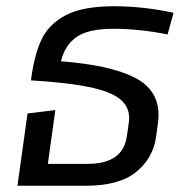

<svg xmlns="http://www.w3.org/2000/svg" viewBox="-20 -594 617 614"><path d="M175 -398Q330 -386 408.5 -347Q487 -308 487 -226Q487 -217 485 -199L479 -156Q470 -89 416 -44.5Q362 0 255 0H36L38 -16L68 -231L157 -242L133 -70H261Q374 -70 386 -160L392 -202Q393 -207 393 -217Q393 -254 362.5 -278Q332 -302 263.5 -316Q195 -330 79 -337Q89 -416 112 -466Q135 -516 189.5 -545Q244 -574 345 -574Q439 -574 535 -553L516 -484Q424 -502 343 -502Q262 -502 224.5 -475.5Q187 -449 175 -398Z"/></svg>

Font: FiraGO
Style: Italic
Weight: 400
Italic angle: -8°
Designer: bBox Type GmbH
Foundry: bBox Type GmbH
Version: Version 1.001